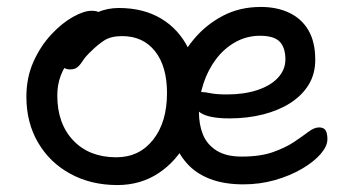

<svg xmlns="http://www.w3.org/2000/svg" viewBox="-20 -521 1016 553"><path d="M318 12Q242 12 182.5 -20.5Q123 -53 89.5 -110.5Q56 -168 56 -242Q56 -298 76.5 -343.5Q97 -389 128 -422Q159 -455 190.5 -472.5Q222 -490 244 -490Q255 -490 262.5 -487Q270 -484 275 -477.5Q280 -471 280 -460Q280 -440 271.5 -424Q263 -408 237 -394Q205 -375 185 -352.5Q165 -330 155 -303.5Q145 -277 145 -246Q145 -165 191 -116.5Q237 -68 315 -68Q381 -68 421 -118.5Q461 -169 461 -253Q461 -330 426.5 -373.5Q392 -417 332 -417Q300 -417 281 -405Q262 -393 242 -373Q226 -358 218.5 -346Q211 -334 203 -327.5Q195 -321 182 -321Q168 -321 159.5 -329.5Q151 -338 151 -359Q151 -382 165.5 -406.5Q180 -431 204.5 -451.5Q229 -472 259 -485Q289 -498 322 -498Q393 -498 444 -467.5Q495 -437 522.5 -381.5Q550 -326 550 -250Q550 -176 519.5 -116.5Q489 -57 437 -22.5Q385 12 318 12ZM681 10Q625 10 584 -6Q543 -22 517 -52Q491 -82 478 -122Q465 -162 465 -210Q465 -261 483.5 -312.5Q502 -364 537 -406.5Q572 -449 621 -475Q670 -501 731 -501Q778 -501 813.5 -484Q849 -467 868.5 -433.5Q888 -400 888 -349Q888 -308 869 -277Q850 -246 816.5 -224.5Q783 -203 738 -191.5Q693 -180 641 -180Q581 -180 557 -196.5Q533 -213 533 -233Q533 -245 538.5 -250.5Q544 -256 559 -256Q570 -256 586.5 -252.5Q603 -249 634 -249Q683 -249 721 -261.5Q759 -274 780.5 -297Q802 -320 802 -350Q802 -384 785.5 -401Q769 -418 729 -418Q691 -418 658.5 -400Q626 -382 602.5 -351Q579 -320 566 -280.5Q553 -241 553 -198Q553 -162 564.5 -133.5Q576 -105 603.5 -87.5Q631 -70 676 -70Q730 -70 766.5 -83Q803 -96 827.5 -112.5Q852 -129 868.5 -141.5Q885 -154 899 -154Q912 -154 917.5 -146Q923 -138 923 -120Q923 -100 903.5 -77.5Q884 -55 850 -35Q816 -15 772.5 -2.5Q729 10 681 10Z"/></svg>

Font: Shantell Sans Light
Style: Regular
Weight: 400
Version: Version 1.011;[c5ecc13dd]